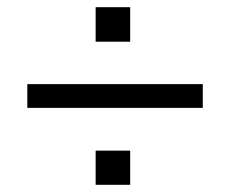

<svg xmlns="http://www.w3.org/2000/svg" viewBox="-20 -552 640 534"><path d="M56 -252V-318H544V-252ZM246 -38V-133H342V-38ZM246 -436V-532H342V-436Z"/></svg>

Font: Nunito Sans 7pt
Style: Regular
Weight: 400
Designer: Vernon Adams
Foundry: Vernon Adams
Version: Version 3.101;gftools[0.9.27]